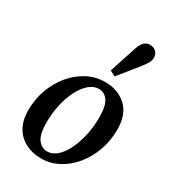

<svg xmlns="http://www.w3.org/2000/svg" viewBox="-191 -876 886 990"><g transform="rotate(30 252.5 -380.5)"><path d="M211 14Q161 14 120 -6.5Q79 -27 55 -67.5Q31 -108 31 -169Q31 -234 52 -292.5Q73 -351 110.5 -396Q148 -441 197 -467Q246 -493 303 -493Q379 -493 429 -447.5Q479 -402 479 -310Q479 -246 458.5 -188Q438 -130 401.5 -84.5Q365 -39 316 -12.5Q267 14 211 14ZM221 -33Q253 -33 280 -58Q307 -83 326.5 -124.5Q346 -166 356.5 -216.5Q367 -267 367 -318Q367 -389 346 -417.5Q325 -446 293 -446Q261 -446 234 -422Q207 -398 186.5 -357.5Q166 -317 155 -266Q144 -215 144 -162Q144 -91 166 -62Q188 -33 221 -33ZM297 -559Q323 -639 349 -718Q360 -751 374.5 -763Q389 -775 406 -775Q429 -775 443 -761.5Q457 -748 457 -728Q457 -712 449.5 -697Q442 -682 425 -661Q401 -631 377.5 -601.5Q354 -572 329 -542Z"/></g></svg>

Font: Source Serif 4 Semibold
Style: Italic
Weight: 600
Italic angle: -12°
Designer: Frank Grießhammer
Foundry: Adobe
Version: Version 4.005;hotconv 1.1.0;makeotfexe 2.6.0